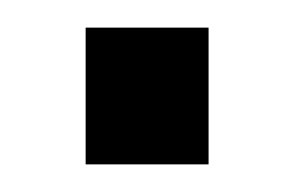

<svg xmlns="http://www.w3.org/2000/svg" viewBox="-20 -368 213 139"><path d="M42 -249V-348H131V-249Z"/></svg>

Font: Saira UltraCondensed SemiBold
Style: Regular
Weight: 600
Width: 1
Designer: Hector Gatti with collaboration of the Omnibus-Type team
Foundry: Omnibus-Type
Version: Version 1.101